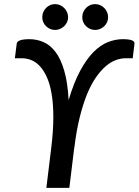

<svg xmlns="http://www.w3.org/2000/svg" viewBox="-20 -916 676 936"><path d="M52.5 0ZM342 -196.5 318 0H206L230 -196.5Q240 -279 240 -343.5Q240 -408 232 -456.2Q224 -504.5 209.2 -538Q194.5 -571.5 175.2 -592.5Q156 -613.5 133.2 -622.8Q110.5 -632 87 -632H52.5L61.5 -703Q64 -725 123.5 -725Q159.5 -725 192.2 -710.8Q225 -696.5 250.8 -662.5Q276.5 -628.5 293.2 -571.2Q310 -514 314.5 -428Q340 -514 371 -571.2Q402 -628.5 436 -662.5Q470 -696.5 506.2 -710.8Q542.5 -725 578.5 -725Q638.5 -725 635.5 -703L627 -632H592.5Q569 -632 544 -622.8Q519 -613.5 494.8 -592.5Q470.5 -571.5 447.2 -538Q424 -504.5 404.2 -456.2Q384.5 -408 368.5 -343.5Q352.5 -279 342.5 -196.5ZM312 -832Q312 -819 306.8 -807.8Q301.5 -796.5 292.8 -788.2Q284 -780 272.5 -775Q261 -770 248 -770Q235.5 -770 224.2 -775Q213 -780 204.5 -788.2Q196 -796.5 191 -807.8Q186 -819 186 -832Q186 -845 191 -856.8Q196 -868.5 204.5 -877.2Q213 -886 224.2 -891Q235.5 -896 248 -896Q261 -896 272.5 -891Q284 -886 292.8 -877.2Q301.5 -868.5 306.8 -856.8Q312 -845 312 -832ZM507 -832Q507 -819 502 -807.8Q497 -796.5 488.2 -788.2Q479.5 -780 468 -775Q456.5 -770 443.5 -770Q430.5 -770 419.2 -775Q408 -780 399.5 -788.2Q391 -796.5 386 -807.8Q381 -819 381 -832Q381 -845 386 -856.8Q391 -868.5 399.5 -877.2Q408 -886 419.2 -891Q430.5 -896 443.5 -896Q456.5 -896 468 -891Q479.5 -886 488.2 -877.2Q497 -868.5 502 -856.8Q507 -845 507 -832Z"/></svg>

Font: Lato Semibold
Style: Italic
Weight: 600
Italic angle: -7°
Designer: Lukasz Dziedzic
Foundry: tyPoland Lukasz Dziedzic
Version: Version 2.006; 2014-01-15